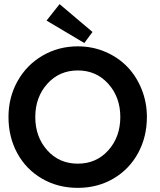

<svg xmlns="http://www.w3.org/2000/svg" viewBox="-20 -896 774 928"><path d="M387.5 -688 205 -796.5 268 -876 427 -741.5ZM21 -330.5Q21 -425.5 64.8 -503.8Q108.5 -582 185.5 -627Q262.5 -672 356 -672Q427 -672 489 -645.5Q551 -619 595 -573.5Q639 -528 664.5 -464.8Q690 -401.5 690 -330.5Q690 -235 647.8 -156.8Q605.5 -78.5 528.8 -33.2Q452 12 356 12Q259 12 182 -33.2Q105 -78.5 63 -156.5Q21 -234.5 21 -330.5ZM150.5 -330.5Q150.5 -234.5 208.2 -169.8Q266 -105 356 -105Q446 -105 503.8 -169.8Q561.5 -234.5 561.5 -330.5Q561.5 -426 503.5 -490.8Q445.5 -555.5 356 -555.5Q266.5 -555.5 208.5 -490.8Q150.5 -426 150.5 -330.5Z"/></svg>

Font: League Spartan SemiBold
Style: Regular
Weight: 600
Foundry: The League of Moveable Type
Version: Version 2.002